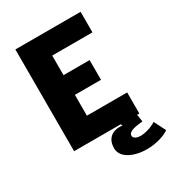

<svg xmlns="http://www.w3.org/2000/svg" viewBox="-222 -857 1086 1198"><g transform="rotate(-30 321.0 -258.0)"><path d="M549 -733H79V0H415L421 12C354 4 304 35 304 110C304 177 385 217 481 217C554 217 618 192 642 173L600 90C564 112 520 125 486 125C465 125 437 116 437 96C437 77 455 63 509 56L541 52L533 0H549V-152H259V-302H447V-444H259V-585H549Z"/></g></svg>

Font: Kreadon Extra Bold
Style: Regular
Weight: 800
Designer: kohakuno
Foundry: StudioGnu
Version: Version 1.000;Glyphs 3.1.2 (3151)